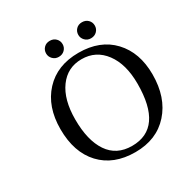

<svg xmlns="http://www.w3.org/2000/svg" viewBox="-185 -973 1109 1141"><g transform="rotate(-30 369.5 -402.0)"><path d="M739 -338Q739 -180 653 -84Q567 12 421 12Q272 12 187 -79Q102 -170 102 -329Q102 -483 188 -576Q274 -669 421 -669Q569 -669 654 -578.5Q739 -488 739 -338ZM634 -335Q634 -469 575 -548Q516 -627 418 -627Q321 -627 264 -549Q207 -471 207 -335Q207 -191 261.5 -110.5Q316 -30 422 -30Q634 -30 634 -335ZM309 -706Q285 -706 269 -722.5Q253 -739 253 -761Q253 -784 268.5 -800Q284 -816 309 -816Q334 -816 350 -800Q366 -784 366 -761Q366 -738 350 -722Q334 -706 309 -706ZM530 -706Q506 -706 490 -722.5Q474 -739 474 -761Q474 -784 489.5 -800Q505 -816 530 -816Q555 -816 571 -800Q587 -784 587 -761Q587 -738 571 -722Q555 -706 530 -706Z"/></g></svg>

Font: myMathFont
Style: Regular
Weight: 400
Designer: Ross Mills, John Hudson & Paul Hanslow, Tiro Typeworks Ltd; with prior portions MicroPress Inc., and Coen Hoffman. Math 
Foundry: Tiro Typeworks Ltd
Version: Version 2.13 b171